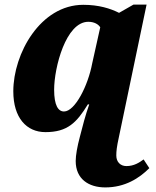

<svg xmlns="http://www.w3.org/2000/svg" viewBox="-20 -566 680 837"><path d="M439 251C525 251 587 211 631 167L606 129C587 143 564 158 531 158C505 158 487 140 487 112C487 93 489 74 498 33L619 -546H562L499 -510C461 -529 411 -545 343 -545C156 -545 38 -332 38 -168C38 -52 96 10 178 10C274 10 314 -31 363 -111H369C352 -63 340 -16 328 31C317 72 310 111 310 136C310 214 366 251 439 251ZM259 -80C234 -80 216 -106 216 -175C216 -271 267 -471 365 -471C391 -471 409 -460 417 -447L382 -290C364 -193 307 -80 259 -80Z"/></svg>

Font: Noto Serif SemiCondensed Black
Style: Italic
Weight: 900
Width: 4
Italic angle: -12°
Designer: Monotype Design Team
Foundry: Monotype Imaging Inc.
Version: Version 2.014